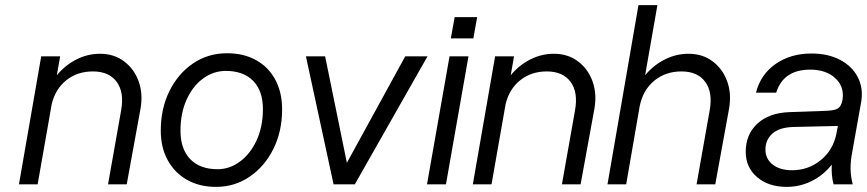

<svg xmlns="http://www.w3.org/2000/svg" viewBox="-20 -720 3387 750"><path d="M141 -500H215L202 -426Q234 -465 278 -487.5Q322 -510 371 -510Q425 -510 464.5 -480.5Q504 -451 521.5 -402.5Q539 -354 529 -296L475 0H402L453 -288Q466 -359 436 -400Q406 -441 343 -441Q282 -441 239 -406.5Q196 -372 182 -313L127 0H54Z M608 -210Q608 -296 642 -364.5Q676 -433 734.5 -472.5Q793 -512 867 -512Q932 -512 980.5 -485Q1029 -458 1055.5 -408.5Q1082 -359 1082 -293Q1082 -207 1048 -138.5Q1014 -70 955.5 -30Q897 10 824 10Q759 10 710.5 -17.5Q662 -45 635 -94.5Q608 -144 608 -210ZM1007 -294Q1007 -365 969 -404Q931 -443 862 -443Q814 -443 773.5 -413.5Q733 -384 709 -331Q685 -278 685 -210Q685 -138 723 -98.5Q761 -59 830 -59Q877 -59 917.5 -89Q958 -119 982.5 -172Q1007 -225 1007 -294Z M1175 -500H1250L1335 -84L1563 -500H1650L1366 0H1283Z M1756 -653H1844L1829 -570H1741ZM1736 -500H1810L1722 0H1648Z M1914 -500H1988L1975 -426Q2007 -465 2051 -487.5Q2095 -510 2144 -510Q2198 -510 2237.5 -480.5Q2277 -451 2294.5 -402.5Q2312 -354 2302 -296L2248 0H2175L2226 -288Q2239 -359 2209 -400Q2179 -441 2116 -441Q2055 -441 2012 -406.5Q1969 -372 1955 -313L1900 0H1827Z M2752 -288Q2765 -359 2735 -400Q2705 -441 2642 -441Q2580 -441 2536 -405Q2492 -369 2479 -306L2426 0H2353L2474 -700H2548L2500 -426Q2532 -465 2576.5 -487.5Q2621 -510 2670 -510Q2724 -510 2763.5 -480.5Q2803 -451 2820.5 -402.5Q2838 -354 2828 -296L2774 0H2701Z M3309 -126Q3302 -89 3302.5 -60Q3303 -31 3311 0H3236Q3227 -34 3229 -77Q3197 -36 3151 -13Q3105 10 3053 10Q2982 10 2937.5 -28Q2893 -66 2893 -127Q2893 -195 2938.5 -237Q2984 -279 3063 -282L3204 -287Q3237 -288 3250.5 -295Q3264 -302 3269 -321L3271 -330Q3279 -381 3243 -414.5Q3207 -448 3145 -448Q3040 -448 3012 -358H2933Q2951 -429 3009.5 -470Q3068 -511 3150 -511Q3214 -511 3261 -486.5Q3308 -462 3330.5 -419Q3353 -376 3344 -322ZM2970 -136Q2970 -99 2998.5 -77Q3027 -55 3074 -55Q3137 -55 3185.5 -94Q3234 -133 3247 -197L3253 -228L3078 -224Q3023 -222 2996.5 -197.5Q2970 -173 2970 -136Z"/></svg>

Font: Overused Grotesk
Style: Italic
Weight: 400
Italic angle: -10°
Version: Version 0.003